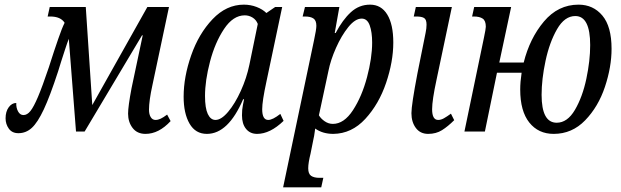

<svg xmlns="http://www.w3.org/2000/svg" viewBox="-20 -566 2670 826"><path d="M531 -77Q531 -108 546 -187L594 -414H591L344 0H307L276 -399Q270 -384 260 -353.5Q250 -323 243 -301L230 -259Q195 -152 168.5 -95.5Q142 -39 117 -16Q92 7 59 7Q32 7 18 -12.5Q4 -32 4 -57Q4 -86 17.5 -104.5Q31 -123 50 -123Q49 -103 57.5 -87Q66 -71 81 -71Q97 -71 111 -88.5Q125 -106 143.5 -149.5Q162 -193 190 -276Q194 -290 200 -307Q206 -324 212 -344Q215 -353 230.5 -398.5Q246 -444 258 -468Q241 -495 196 -495H185L194 -536H349L377 -114L614 -536H707L636 -201Q621 -133 621 -94Q621 -74 628.5 -62Q636 -50 649 -50Q660 -50 671.5 -55.5Q683 -61 699 -73L714 -45Q663 10 606 10Q570 10 550.5 -15.5Q531 -41 531 -77Z M770 -150Q770 -235 802.5 -328Q835 -421 894.5 -483.5Q954 -546 1029 -546Q1058 -546 1084 -536Q1110 -526 1126 -510L1164 -536H1194L1126 -214Q1108 -131 1108 -96Q1108 -50 1134 -50Q1153 -50 1186 -76L1200 -46Q1142 10 1086 10Q1056 10 1038.5 -11.5Q1021 -33 1021 -70Q1021 -95 1025 -114Q1029 -133 1030 -139H1026Q962 10 870 10Q821 10 795.5 -34Q770 -78 770 -150ZM1053 -288 1089 -463Q1082 -481 1066.5 -490.5Q1051 -500 1033 -500Q983 -500 944 -441.5Q905 -383 883.5 -301Q862 -219 862 -153Q862 -101 874 -75.5Q886 -50 907 -50Q932 -50 961.5 -85Q991 -120 1016 -175Q1041 -230 1053 -288Z M1331 -393Q1341 -439 1341 -455Q1341 -478 1328.5 -486.5Q1316 -495 1292 -495H1282L1292 -536H1440L1420 -424H1424Q1454 -481 1489.5 -513.5Q1525 -546 1572 -546Q1620 -546 1646 -503.5Q1672 -461 1672 -383Q1672 -301 1641 -209.5Q1610 -118 1551.5 -54.5Q1493 9 1414 10Q1368 10 1336 -13Q1335 -9 1333.5 4.5Q1332 18 1328 35L1316 95Q1306 135 1306 158Q1306 182 1318.5 190.5Q1331 199 1354 199H1371L1362 240H1198ZM1581 -383Q1581 -428 1570.5 -457Q1560 -486 1536 -486Q1508 -486 1478.5 -449.5Q1449 -413 1425.5 -360Q1402 -307 1393 -261L1352 -70Q1360 -56 1376.5 -44.5Q1393 -33 1412 -33Q1460 -33 1498.5 -92Q1537 -151 1559 -234Q1581 -317 1581 -383Z M1750 -79Q1750 -115 1776 -251L1811 -425Q1815 -444 1815 -460Q1815 -482 1804.5 -488.5Q1794 -495 1771 -495H1760L1769 -536H1924L1858 -223Q1839 -135 1839 -96Q1839 -50 1865 -50Q1877 -50 1889.5 -57Q1902 -64 1920 -77L1934 -49Q1907 -22 1881.5 -6Q1856 10 1822 10Q1788 10 1769 -15.5Q1750 -41 1750 -79Z M2218 -181Q2218 -213 2224 -253H2118L2066 0H1978L2062 -404Q2070 -442 2070 -451Q2070 -477 2056.5 -486Q2043 -495 2019 -495H2011L2020 -536H2179L2128 -297H2233Q2259 -401 2320 -473.5Q2381 -546 2469 -546Q2532 -546 2571.5 -499Q2611 -452 2611 -356Q2611 -278 2582.5 -192.5Q2554 -107 2497.5 -48.5Q2441 10 2362 10Q2296 10 2257 -39Q2218 -88 2218 -181ZM2519 -372Q2519 -497 2455 -497Q2409 -497 2376.5 -440.5Q2344 -384 2327 -304.5Q2310 -225 2310 -158Q2310 -38 2375 -38Q2421 -38 2453.5 -93.5Q2486 -149 2502.5 -227Q2519 -305 2519 -372Z"/></svg>

Font: Noto Serif Cond
Style: Italic
Weight: 400
Width: 3
Italic angle: -12°
Designer: Monotype Design Team
Foundry: Monotype Imaging Inc.
Version: Version 1.001